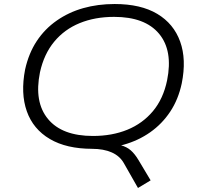

<svg xmlns="http://www.w3.org/2000/svg" viewBox="-20 -733 996 956"><path d="M667 203 597 80Q577 44 536.5 26Q496 8 438 8L502 -17Q551 -18 581 -10Q611 -2 631 15.5Q651 33 669 63L730 165ZM440 8Q311 8 228 -41Q145 -90 113.5 -179Q82 -268 105 -387Q123 -468 163 -528.5Q203 -589 262.5 -630.5Q322 -672 394.5 -692.5Q467 -713 551 -713Q681 -713 763 -664Q845 -615 877 -526Q909 -437 885 -318Q868 -238 827.5 -177Q787 -116 728 -74.5Q669 -33 596 -12.5Q523 8 440 8ZM443 -56Q538 -56 614 -87Q690 -118 741.5 -179.5Q793 -241 812 -333Q842 -481 772 -565Q702 -649 548 -649Q453 -649 377 -618Q301 -587 250 -525.5Q199 -464 179 -373Q149 -225 219 -140.5Q289 -56 443 -56Z"/></svg>

Font: Nunito Sans 10pt Expanded Light
Style: Italic
Weight: 300
Width: 7
Italic angle: -9°
Designer: Vernon Adams
Foundry: Vernon Adams
Version: Version 3.101;gftools[0.9.27]